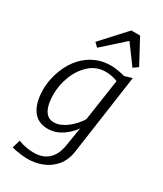

<svg xmlns="http://www.w3.org/2000/svg" viewBox="-259 -927 1080 1270"><g transform="rotate(30 280.5 -292.5)"><path d="M181 247Q159.5 247 134.2 244.2Q109 241.5 87.5 237.5Q66 233.5 56 229L75 168Q89.5 174.5 109 179.8Q128.5 185 150.5 188Q172.5 191 195 191Q262 191 303 153.5Q344 116 356 45L380 -102Q349.5 -57 300 -24.5Q250.5 8 194 8Q117 8 78 -48.5Q39 -105 39 -203Q39 -284 74 -369Q97.5 -425 136.8 -469Q176 -513 229.8 -538.5Q283.5 -564 351 -564Q375 -564 404.5 -559Q434 -554 458 -547L515 -564L429 43Q424 79.5 411.8 109Q399.5 138.5 380 162Q340.5 207 287.8 227Q235 247 181 247ZM207 -49Q233.5 -49 259.2 -60Q285 -71 308.2 -89.2Q331.5 -107.5 351.2 -129.8Q371 -152 385 -175L432 -493Q412 -501.5 387.8 -506.2Q363.5 -511 340 -511Q269.5 -511 218 -464Q166.5 -417 140.2 -348Q114 -279 114 -212Q114 -158 124.8 -121.8Q135.5 -85.5 156.2 -67.2Q177 -49 207 -49ZM210 -620 181 -648 349 -832H416L515 -648L479 -622L373 -766Z"/></g></svg>

Font: Koeln Type Sans Light
Style: Italic
Weight: 300
Italic angle: -7.5°
Designer: Eben Sorkin
Foundry: Eben Sorkin
Version: Version 2.001